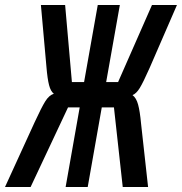

<svg xmlns="http://www.w3.org/2000/svg" viewBox="-54 -745 725 765"><path d="M160.5 -371.5Q148 -381 141.5 -405.8Q135 -430.5 131 -479L109 -725H205.5L232.5 -418H281L335.5 -725H423.5L369 -418H416.5L551.5 -725H651L542 -474Q516.5 -416.5 502.8 -394.2Q489 -372 474 -366Q489 -355 496.2 -328.5Q503.5 -302 508 -253L536 0H435L400 -317H351.5L295.5 0H207.5L263.5 -317H217L68 0H-34L84.5 -259Q111.5 -317.5 126.5 -341.5Q141.5 -365.5 160.5 -371.5Z"/></svg>

Font: JuliaMono
Style: Italic
Weight: 400
Italic angle: -9°
Monospace: yes
Designer: cormullion
Foundry: corm
Version: Version 0.057; ttfautohint (v1.8.4)